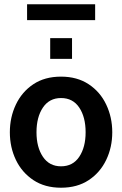

<svg xmlns="http://www.w3.org/2000/svg" viewBox="-20 -867 570 897"><path d="M265 10Q189.5 10 136 -25.5Q82.5 -61 54.2 -120Q26 -179 26 -249Q26 -319 54.2 -378.5Q82.5 -438 135.8 -473.5Q189 -509 265 -509Q340.5 -509 394.2 -473.5Q448 -438 476.2 -378.5Q504.5 -319 504.5 -249Q504.5 -179 476.2 -120Q448 -61 394.5 -25.5Q341 10 265 10ZM265 -90Q320.5 -90 350.2 -134.5Q380 -179 380 -249Q380 -320 350.2 -364.5Q320.5 -409 265 -409Q210.5 -409 180.5 -364.5Q150.5 -320 150.5 -249Q150.5 -179 180.5 -134.5Q210.5 -90 265 -90ZM214.5 -592V-689H316.5V-592ZM106.5 -773V-847H424.5V-773Z"/></svg>

Font: Cabin
Style: Bold
Weight: 700
Width: 4
Designer: Pablo Impallari
Foundry: Pablo Impallari. http://www.impallari.com Igino Marini. http://www.ikern.com
Version: Version 3.001